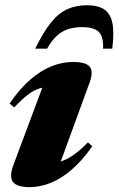

<svg xmlns="http://www.w3.org/2000/svg" viewBox="-20 -716 463 750"><path d="M32 -70.5 161 -415.5 194 -376.5Q163 -378.5 139 -372Q115 -365.5 91 -347.5Q67 -329.5 35.5 -296.5L17.5 -311.5Q57 -369.5 98.5 -405.2Q140 -441 182 -457.5Q224 -474 265 -474Q316.5 -474 331 -454.8Q345.5 -435.5 330 -393.5L200.5 -39L157.5 -77Q185.5 -76.5 210.8 -83.2Q236 -90 263.2 -108Q290.5 -126 323.5 -160L340.5 -144.5Q301 -88.5 260 -53.2Q219 -18 177.8 -1.5Q136.5 15 96.5 15Q45.5 15 30.5 -5.5Q15.5 -26 32 -70.5ZM301 -610Q268.5 -610 244 -601.5Q219.5 -593 200.2 -574.5Q181 -556 164 -526H117.5Q149 -590.5 178.8 -627.5Q208.5 -664.5 242.5 -680Q276.5 -695.5 320 -695.5Q363 -695.5 387.2 -679.2Q411.5 -663 419 -625.8Q426.5 -588.5 418.5 -526H382.5Q385 -571 366.5 -590.5Q348 -610 301 -610Z"/></svg>

Font: Newsreader 36pt ExtraBold
Style: Italic
Weight: 800
Italic angle: -17°
Designer: Hugues Gentile
Foundry: Production Type
Version: Version 1.003